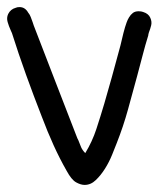

<svg xmlns="http://www.w3.org/2000/svg" viewBox="-21 -522 469 542"><path d="M2 -482.4Q8.8 -496.1 23.4 -500Q27.3 -502 34.2 -502Q49.8 -502 58.6 -486.3Q63.5 -480.5 65.9 -473.6Q68.4 -466.8 71.3 -459L74.2 -450.2Q103.5 -374 134.3 -294.4Q165 -214.8 197.3 -131.8L200.2 -126Q204.1 -115.2 208 -106.4Q211.9 -97.7 219.7 -89.8Q239.3 -122.1 251 -157.7Q262.7 -193.4 273.4 -229.5Q284.2 -266.6 294.4 -303.2Q304.7 -339.8 314.5 -377Q319.3 -393.6 323.2 -411.1Q327.1 -428.7 332 -445.3Q334 -451.2 336.4 -458.5Q338.9 -465.8 343.3 -473.1Q347.7 -480.5 354 -485.4Q360.4 -490.2 370.1 -490.2Q377.9 -490.2 382.8 -488.3Q398.4 -483.4 403.3 -471.7Q408.2 -460.9 405.8 -450.7Q403.3 -440.4 399.4 -430.7Q397.5 -424.8 397.5 -421.9Q388.7 -393.6 381.3 -364.7Q374 -335.9 366.2 -307.6Q353.5 -260.7 340.3 -212.9Q327.1 -165 308.6 -118.2Q303.7 -105.5 295.4 -85Q287.1 -64.5 275.4 -45.9Q263.7 -27.3 249.5 -13.7Q235.4 0 217.8 0Q207 0 193.8 -7.3Q180.7 -14.6 167 -40Q147.5 -74.2 130.4 -111.8Q113.3 -149.4 96.7 -193.4Q74.2 -251 52.7 -310.5Q31.2 -370.1 12.7 -428.7Q11.7 -430.7 10.7 -433.1Q9.8 -435.5 8.8 -437.5Q3.9 -448.2 0.5 -460Q-2.9 -471.7 2 -482.4Z"/></svg>

Font: Scriphy
Style: Regular
Weight: 400
Designer: Ala M. Lockhart
Foundry: Ala M. Lockhart
Version: Version 1.0 2021